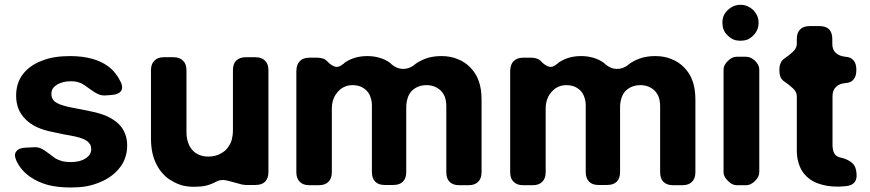

<svg xmlns="http://www.w3.org/2000/svg" viewBox="-20 -790 3709 819"><path d="M494.1 -441.4Q495.1 -441.4 495.1 -440.4Q506.8 -415 495.1 -400.4Q484.4 -386.7 455.1 -384.8Q448.2 -383.8 441.4 -383.8Q434.6 -382.8 426.8 -382.8Q406.2 -381.8 383.8 -396.5Q361.3 -411.1 341.8 -425.8Q338.9 -427.7 335 -429.7Q331.1 -432.6 327.1 -434.6Q317.4 -438.5 305.7 -441.4Q294.9 -443.4 282.2 -443.4Q263.7 -443.4 249 -439.5Q234.4 -435.5 222.7 -428.7Q210.9 -420.9 205.1 -412.1Q199.2 -402.3 199.2 -389.6Q199.2 -379.9 202.1 -372.1Q206.1 -363.3 213.9 -356.4Q221.7 -350.6 235.4 -344.7Q249 -339.8 267.6 -335Q292 -330.1 316.4 -325.2Q340.8 -320.3 365.2 -315.4Q405.3 -307.6 434.6 -294.9Q464.8 -281.2 483.4 -263.7Q502.9 -246.1 512.7 -221.7Q522.5 -198.2 522.5 -168.9Q522.5 -142.6 514.6 -119.1Q506.8 -94.7 491.2 -75.2Q475.6 -54.7 454.1 -39.1Q432.6 -23.4 406.2 -12.7Q378.9 -1 347.7 4.9Q316.4 9.8 281.2 9.8Q227.5 9.8 184.6 -1Q141.6 -12.7 109.4 -35.2Q89.8 -48.8 74.2 -66.4Q59.6 -84 49.8 -104.5Q43.9 -118.2 43.9 -127.9Q43.9 -137.7 49.8 -144.5Q60.5 -159.2 89.8 -160.2Q98.6 -161.1 108.4 -161.1Q118.2 -162.1 127.9 -162.1Q148.4 -163.1 169.9 -148.4Q192.4 -132.8 210.9 -118.2Q211.9 -117.2 212.9 -117.2Q213.9 -116.2 214.8 -115.2Q228.5 -107.4 245.1 -102.5Q261.7 -98.6 281.2 -98.6Q300.8 -98.6 317.4 -102.5Q333 -106.4 344.7 -114.3Q357.4 -122.1 363.3 -131.8Q369.1 -141.6 369.1 -154.3Q369.1 -164.1 365.2 -172.9Q360.4 -180.7 352.5 -187.5Q343.8 -194.3 330.1 -199.2Q317.4 -204.1 299.8 -208Q276.4 -211.9 252.9 -216.8Q229.5 -221.7 206.1 -226.6Q166 -234.4 136.7 -248Q107.4 -261.7 87.9 -282.2Q68.4 -301.8 58.6 -326.2Q48.8 -351.6 48.8 -381.8Q48.8 -408.2 55.7 -430.7Q62.5 -453.1 77.1 -472.7Q90.8 -491.2 111.3 -505.9Q130.9 -520.5 157.2 -530.3Q182.6 -541 212.9 -545.9Q243.2 -550.8 278.3 -550.8Q330.1 -550.8 370.1 -540Q411.1 -529.3 440.4 -507.8Q459 -494.1 471.7 -477.5Q485.4 -460.9 494.1 -441.4Z M1015.6 -2.9Q1015.6 -2.9 1015.6 -2Q985.4 -9.8 954.1 -18.6Q922.9 -27.3 901.4 -14.6Q881.8 -3.9 858.4 2Q835.9 6.8 808.6 6.8Q781.2 6.8 757.8 1Q733.4 -5.9 712.9 -18.6Q691.4 -30.3 675.8 -47.9Q659.2 -65.4 647.5 -88.9Q635.7 -111.3 629.9 -138.7Q624 -167 624 -198.2Q624 -295.9 624 -490.2Q624 -517.6 638.7 -531.2Q652.3 -545.9 678.7 -545.9Q692.4 -545.9 719.7 -545.9Q747.1 -545.9 760.7 -531.2Q775.4 -517.6 775.4 -490.2Q775.4 -402.3 775.4 -225.6Q775.4 -202.1 782.2 -182.6Q788.1 -164.1 800.8 -149.4Q813.5 -135.7 831.1 -128.9Q847.7 -122.1 869.1 -122.1Q882.8 -122.1 895.5 -125Q909.2 -127.9 920.9 -134.8Q932.6 -140.6 942.4 -149.4Q952.1 -159.2 959 -171.9Q966.8 -183.6 969.7 -199.2Q973.6 -214.8 973.6 -232.4Q973.6 -318.4 973.6 -490.2Q973.6 -517.6 987.3 -531.2Q1002 -545.9 1028.3 -545.9Q1042 -545.9 1069.3 -545.9Q1096.7 -545.9 1110.4 -531.2Q1125 -517.6 1125 -490.2Q1125 -345.7 1125 -55.7Q1125 -29.3 1110.4 -14.6Q1096.7 -1 1069.3 -1Q1057.6 -1 1035.2 -1Q1029.3 -1 1024.4 -1Q1019.5 -2 1015.6 -2.9Z M1759.8 -522.5Q1781.2 -536.1 1807.6 -543.9Q1833 -550.8 1863.3 -550.8Q1901.4 -550.8 1931.6 -538.1Q1962.9 -526.4 1986.3 -502Q2010.7 -477.5 2022.5 -443.4Q2034.2 -410.2 2034.2 -365.2Q2034.2 -262.7 2034.2 -55.7Q2034.2 -28.3 2019.5 -14.6Q2005.9 0 1978.5 0Q1965.8 0 1938.5 0Q1912.1 0 1897.5 -14.6Q1883.8 -28.3 1883.8 -55.7Q1883.8 -148.4 1883.8 -335.9Q1883.8 -358.4 1877.9 -376Q1871.1 -392.6 1859.4 -404.3Q1847.7 -415 1833 -420.9Q1817.4 -426.8 1799.8 -426.8Q1779.3 -426.8 1762.7 -419.9Q1747.1 -413.1 1735.4 -401.4Q1723.6 -387.7 1718.8 -371.1Q1712.9 -353.5 1712.9 -332Q1712.9 -240.2 1712.9 -55.7Q1712.9 -29.3 1698.2 -14.6Q1684.6 -1 1657.2 -1Q1645.5 -1 1621.1 -1Q1594.7 -1 1581.1 -14.6Q1566.4 -29.3 1566.4 -55.7Q1566.4 -150.4 1566.4 -339.8Q1566.4 -359.4 1560.5 -375Q1555.7 -391.6 1543.9 -403.3Q1532.2 -415 1517.6 -420.9Q1502 -426.8 1483.4 -426.8Q1470.7 -426.8 1460 -423.8Q1448.2 -419.9 1438.5 -414.1Q1428.7 -407.2 1420.9 -398.4Q1413.1 -389.6 1407.2 -378.9Q1401.4 -367.2 1398.4 -354.5Q1395.5 -341.8 1395.5 -326.2Q1395.5 -236.3 1395.5 -55.7Q1395.5 -28.3 1380.9 -14.6Q1367.2 0 1339.8 0Q1327.1 0 1299.8 0Q1272.5 0 1258.8 -14.6Q1244.1 -28.3 1244.1 -55.7Q1244.1 -200.2 1244.1 -488.3Q1245.1 -515.6 1258.8 -529.3Q1273.4 -543.9 1299.8 -543.9Q1311.5 -543.9 1334 -543.9Q1347.7 -543.9 1358.4 -540Q1369.1 -536.1 1376 -528.3Q1391.6 -511.7 1408.2 -505.9Q1423.8 -501 1440.4 -514.6Q1443.4 -516.6 1446.3 -518.6Q1449.2 -521.5 1451.2 -523.4Q1471.7 -537.1 1495.1 -543.9Q1518.6 -550.8 1546.9 -550.8Q1574.2 -550.8 1597.7 -543.9Q1622.1 -537.1 1641.6 -523.4Q1644.5 -521.5 1646.5 -519.5Q1648.4 -517.6 1650.4 -515.6Q1673.8 -496.1 1698.2 -496.1Q1723.6 -495.1 1747.1 -512.7Q1747.1 -512.7 1746.1 -512.7Q1750 -515.6 1752.9 -517.6Q1755.9 -520.5 1759.8 -522.5Z M2671.9 -522.5Q2693.4 -536.1 2719.7 -543.9Q2745.1 -550.8 2775.4 -550.8Q2813.5 -550.8 2843.8 -538.1Q2875 -526.4 2898.4 -502Q2922.9 -477.5 2934.6 -443.4Q2946.3 -410.2 2946.3 -365.2Q2946.3 -262.7 2946.3 -55.7Q2946.3 -28.3 2931.6 -14.6Q2918 0 2890.6 0Q2877.9 0 2850.6 0Q2824.2 0 2809.6 -14.6Q2795.9 -28.3 2795.9 -55.7Q2795.9 -148.4 2795.9 -335.9Q2795.9 -358.4 2790 -376Q2783.2 -392.6 2771.5 -404.3Q2759.8 -415 2745.1 -420.9Q2729.5 -426.8 2711.9 -426.8Q2691.4 -426.8 2674.8 -419.9Q2659.2 -413.1 2647.5 -401.4Q2635.7 -387.7 2630.9 -371.1Q2625 -353.5 2625 -332Q2625 -240.2 2625 -55.7Q2625 -29.3 2610.4 -14.6Q2596.7 -1 2569.3 -1Q2557.6 -1 2533.2 -1Q2506.8 -1 2493.2 -14.6Q2478.5 -29.3 2478.5 -55.7Q2478.5 -150.4 2478.5 -339.8Q2478.5 -359.4 2472.7 -375Q2467.8 -391.6 2456.1 -403.3Q2444.3 -415 2429.7 -420.9Q2414.1 -426.8 2395.5 -426.8Q2382.8 -426.8 2372.1 -423.8Q2360.4 -419.9 2350.6 -414.1Q2340.8 -407.2 2333 -398.4Q2325.2 -389.6 2319.3 -378.9Q2313.5 -367.2 2310.5 -354.5Q2307.6 -341.8 2307.6 -326.2Q2307.6 -236.3 2307.6 -55.7Q2307.6 -28.3 2293 -14.6Q2279.3 0 2252 0Q2239.3 0 2211.9 0Q2184.6 0 2170.9 -14.6Q2156.2 -28.3 2156.2 -55.7Q2156.2 -200.2 2156.2 -488.3Q2157.2 -515.6 2170.9 -529.3Q2185.5 -543.9 2211.9 -543.9Q2223.6 -543.9 2246.1 -543.9Q2259.8 -543.9 2270.5 -540Q2281.2 -536.1 2288.1 -528.3Q2303.7 -511.7 2320.3 -505.9Q2335.9 -501 2352.5 -514.6Q2355.5 -516.6 2358.4 -518.6Q2361.3 -521.5 2363.3 -523.4Q2383.8 -537.1 2407.2 -543.9Q2430.7 -550.8 2459 -550.8Q2486.3 -550.8 2509.8 -543.9Q2534.2 -537.1 2553.7 -523.4Q2556.6 -521.5 2558.6 -519.5Q2560.5 -517.6 2562.5 -515.6Q2585.9 -496.1 2610.4 -496.1Q2635.7 -495.1 2659.2 -512.7Q2659.2 -512.7 2658.2 -512.7Q2662.1 -515.6 2665 -517.6Q2668 -520.5 2671.9 -522.5Z M3193.4 -747.1Q3193.4 -747.1 3193.4 -747.1Q3204.1 -735.4 3210 -722.7Q3215.8 -709 3215.8 -693.4Q3215.8 -676.8 3210 -663.1Q3204.1 -649.4 3193.4 -638.7Q3181.6 -627 3168 -621.1Q3154.3 -616.2 3138.7 -616.2Q3123 -616.2 3109.4 -621.1Q3095.7 -627 3084 -638.7Q3072.3 -649.4 3066.4 -664.1Q3061.5 -677.7 3061.5 -693.4Q3061.5 -709 3066.4 -721.7Q3072.3 -735.4 3084 -747.1Q3095.7 -757.8 3109.4 -763.7Q3123 -769.5 3138.7 -769.5Q3154.3 -769.5 3168 -763.7Q3181.6 -757.8 3193.4 -747.1ZM3066.4 -493.2Q3066.4 -512.7 3085 -530.3Q3102.5 -547.9 3122.1 -547.9Q3132.8 -547.9 3142.6 -547.9Q3153.3 -547.9 3163.1 -547.9Q3182.6 -547.9 3201.2 -530.3Q3218.8 -512.7 3218.8 -493.2Q3218.8 -383.8 3218.8 -274.4Q3218.8 -165 3218.8 -55.7Q3218.8 -36.1 3201.2 -18.6Q3182.6 0 3163.1 0Q3153.3 0 3142.6 0Q3132.8 0 3122.1 0Q3102.5 0 3085 -18.6Q3066.4 -36.1 3066.4 -55.7Q3066.4 -165 3066.4 -274.4Q3066.4 -383.8 3066.4 -493.2Z M3585.9 -435.5Q3585.9 -435.5 3586.9 -435.5Q3559.6 -433.6 3545.9 -418.9Q3531.2 -405.3 3531.2 -379.9Q3531.2 -310.5 3531.2 -170.9Q3531.2 -160.2 3533.2 -152.3Q3534.2 -143.6 3538.1 -137.7Q3540 -131.8 3544.9 -127.9Q3549.8 -124 3555.7 -121.1Q3557.6 -120.1 3559.6 -119.1Q3562.5 -119.1 3564.5 -118.2Q3588.9 -113.3 3607.4 -100.6Q3626 -88.9 3630.9 -67.4Q3630.9 -65.4 3631.8 -64.5Q3631.8 -63.5 3631.8 -62.5Q3633.8 -52.7 3633.8 -43.9Q3634.8 -28.3 3627.9 -16.6Q3617.2 1 3589.8 3.9Q3583 3.9 3576.2 4.9Q3569.3 5.9 3561.5 5.9Q3555.7 5.9 3550.8 5.9Q3529.3 5.9 3509.8 2.9Q3486.3 -1 3465.8 -8.8Q3445.3 -16.6 3428.7 -30.3Q3413.1 -43 3401.4 -60.5Q3390.6 -78.1 3384.8 -100.6Q3378.9 -122.1 3378.9 -149.4Q3378.9 -225.6 3378.9 -378.9Q3378.9 -399.4 3361.3 -414.1Q3344.7 -429.7 3324.2 -443.4Q3314.5 -450.2 3309.6 -460.9Q3304.7 -472.7 3304.7 -489.3Q3304.7 -490.2 3304.7 -493.2Q3304.7 -509.8 3309.6 -520.5Q3314.5 -532.2 3324.2 -539.1Q3344.7 -552.7 3361.3 -568.4Q3378.9 -584 3378.9 -603.5Q3378.9 -610.4 3378.9 -624Q3378.9 -651.4 3393.6 -665Q3407.2 -678.7 3434.6 -678.7Q3448.2 -678.7 3475.6 -678.7Q3502.9 -678.7 3516.6 -665Q3530.3 -650.4 3530.3 -624Q3530.3 -617.2 3530.3 -603.5Q3530.3 -578.1 3544.9 -564.5Q3559.6 -550.8 3585.9 -547.9Q3609.4 -546.9 3621.1 -532.2Q3632.8 -518.6 3632.8 -493.2Q3632.8 -492.2 3632.8 -490.2Q3632.8 -464.8 3621.1 -451.2Q3609.4 -436.5 3585.9 -435.5Z"/></svg>

Font: DeepSea
Style: Bold
Weight: 700
Designer: Stem
Version: Version 3.019;git-0a5106e0b